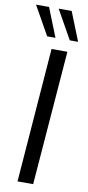

<svg xmlns="http://www.w3.org/2000/svg" viewBox="-102 -965 461 1003"><g transform="rotate(10 129.0 -463.0)"><path d="M124 -712H208L152 0H69ZM4 -926H73L134 -773H90ZM124 -926H193L254 -773H210Z"/></g></svg>

Font: Muli
Style: Italic
Weight: 400
Italic angle: -4.541°
Designer: Vernon Adams
Foundry: Vernon Adams
Version: Version 2.001